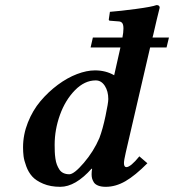

<svg xmlns="http://www.w3.org/2000/svg" viewBox="-20 -718 678 748"><path d="M638.2 -571.8 628.9 -533.2H564.9L470.2 -125Q462.9 -93.3 462.9 -83Q462.9 -66.9 472.2 -66.9Q488.8 -66.9 522.9 -108.9L554.2 -82Q506.8 -34.2 468.8 -12.2Q430.7 9.8 392.1 9.8Q374 9.8 362.1 4.9Q350.1 0 345.2 -8.3Q340.3 -16.6 338.6 -23.4Q336.9 -30.3 336.9 -39.1Q336.9 -50.3 338.9 -60.1L336.9 -61Q273.9 9.8 214.8 9.8Q176.8 9.8 148.4 -2.2Q120.1 -14.2 105.5 -30.5Q90.8 -46.9 82.3 -70.1Q73.7 -93.3 71.8 -109.6Q69.8 -126 69.8 -144Q69.8 -193.4 88.6 -240.7Q107.4 -288.1 137.7 -324Q168 -359.9 205.1 -387.5Q242.2 -415 280 -429.4Q317.9 -443.8 350.1 -443.8Q392.1 -443.8 424.8 -424.8L449.2 -533.2H333L341.8 -571.8H457Q460.9 -591.8 460.9 -606.9Q460.9 -622.6 455.8 -628.7Q450.7 -634.8 439.9 -634.8L409.2 -637.2Q403.8 -637.2 403.8 -642.1L408.2 -671.9Q447.3 -674.8 509.5 -683.1Q571.8 -691.4 589.8 -698.2Q602.1 -698.2 602.1 -688Q591.8 -647.9 577.1 -583L574.2 -571.8ZM401.9 -332Q401.9 -362.8 388.2 -383.8Q374.5 -404.8 353 -404.8Q309.6 -404.8 272 -366.5Q234.4 -328.1 213.6 -270.5Q192.9 -212.9 192.9 -153.8Q192.9 -138.2 193.4 -126.7Q193.8 -115.2 195.8 -100.8Q197.8 -86.4 201.7 -76.4Q205.6 -66.4 211.4 -57.4Q217.3 -48.3 227.3 -43.7Q237.3 -39.1 250 -39.1Q268.6 -39.1 306.6 -83.5Q344.7 -127.9 367.2 -180.2Q380.4 -215.3 391.1 -266.4Q401.9 -317.4 401.9 -332Z"/></svg>

Font: Linux Libertine
Style: Bold Italic
Weight: 700
Italic angle: -11.5°
Designer: Philipp H. Poll
Foundry: Philipp H. Poll
Version: Version 4.0.5